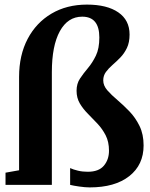

<svg xmlns="http://www.w3.org/2000/svg" viewBox="-20 -804 652 835"><path d="M63 -63.5V-469.5Q63 -564 100.2 -634.8Q137.5 -705.5 204 -744.8Q270.5 -784 358 -784Q445.5 -784 494.5 -750.2Q543.5 -716.5 543.5 -654Q543.5 -619.5 532 -595.5Q520.5 -571.5 503.5 -554Q486.5 -536.5 469.2 -521.5Q452 -506.5 440.5 -490.8Q429 -475 429 -454.5Q429 -431.5 446.8 -411.2Q464.5 -391 490.8 -368.8Q517 -346.5 543 -319.5Q569 -292.5 586.8 -256.2Q604.5 -220 604.5 -171.5Q604.5 -87 542.2 -38Q480 11 370 11Q350.5 11 324.5 7.2Q298.5 3.5 285 0V-73Q299 -66.5 318.8 -61.8Q338.5 -57 361.5 -57Q409.5 -57 431.8 -83.5Q454 -110 454 -148.5Q454 -187 439.8 -215Q425.5 -243 404.5 -265.5Q383.5 -288 362.5 -309Q341.5 -330 327.2 -354Q313 -378 313 -409.5Q313 -440 328 -462.5Q343 -485 362.5 -508Q382 -531 397 -562Q412 -593 412 -641Q412 -731.5 337.5 -731.5Q275 -731.5 240.2 -668.2Q205.5 -605 205.5 -490V0H4V-53Z"/></svg>

Font: Merriweather Text Regular
Style: Bold
Weight: 700
Designer: Eben Sorkin
Foundry: Eben Sorkin
Version: Version 2.100; ttfautohint (v1.7.19-72a1) -l 8 -r 50 -G 200 